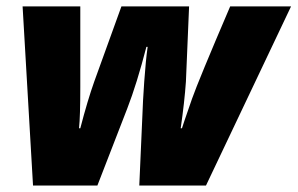

<svg xmlns="http://www.w3.org/2000/svg" viewBox="-20 -573 919 593"><path d="M410.2 0 419.9 -219.2Q420.9 -254.9 425.5 -321.3Q430.2 -387.7 436 -428.2H432.1Q402.8 -314.5 373 -237.8L280.8 0H82L49.8 -553.2H228V-303.2Q228 -214.4 224.1 -176.8H228Q250.5 -263.2 271 -320.8L355 -553.2H564L554.2 -320.8Q549.8 -257.8 538.1 -176.8H542Q545.4 -187.5 549.6 -200Q553.7 -212.4 573.2 -268.3Q592.8 -324.2 690.9 -553.2H878.9L616.2 0Z"/></svg>

Font: Open Sans Extrabold
Style: Italic
Weight: 800
Italic angle: -12°
Foundry: Ascender Corporation
Version: Version 1.10